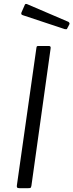

<svg xmlns="http://www.w3.org/2000/svg" viewBox="-20 -982 383 1002"><path d="M235 -742Q247 -742 244 -728L144 -13Q142 -4 140 -2Q138 0 128 0H81Q72 0 69.5 -3.5Q67 -7 68 -14L170 -732Q171 -739 173 -740.5Q175 -742 180 -742ZM110 -958Q112 -961 114.5 -961.5Q117 -962 120 -961L337 -868Q340 -866 342 -862.5Q344 -859 342 -855L331 -834Q330 -830 327 -829.5Q324 -829 318 -830L101 -902Q93 -904 91.5 -908Q90 -912 92 -917Z"/></svg>

Font: Libre Franklin Light
Style: Italic
Weight: 300
Italic angle: -8°
Designer: Pablo Impallari, Rodrigo Fuenzalida, Nhung Nguyen
Foundry: Impallari Type
Version: Version 3.000